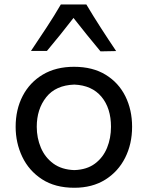

<svg xmlns="http://www.w3.org/2000/svg" viewBox="-20 -844 673 875"><path d="M318.8 11.7Q231 11.7 171.4 -27.1Q111.8 -65.9 81.5 -129.4Q51.3 -192.9 51.3 -266.1Q51.3 -345.2 83.5 -407Q115.7 -468.8 175.3 -504.2Q234.9 -539.6 317.4 -539.6Q402.3 -539.6 461.4 -503.4Q520.5 -467.3 551.3 -405.3Q582 -343.3 582 -266.1Q582 -188 550.3 -125Q518.6 -62 459.5 -25.1Q400.4 11.7 318.8 11.7ZM318.8 -68.8Q376 -70.8 412.8 -98.4Q449.7 -126 467.8 -170.2Q485.8 -214.4 485.8 -266.1Q485.8 -351.1 442.4 -403.1Q398.9 -455.1 318.8 -458.5Q233.9 -455.6 190.7 -401.1Q147.5 -346.7 147.5 -266.1Q147.5 -215.3 166.3 -170.9Q185.1 -126.5 223.1 -98.6Q261.2 -70.8 318.8 -68.8ZM438 -609.9Q406.7 -647.5 375.7 -685.8Q344.7 -724.1 314.9 -762.2Q257.8 -688 193.8 -611.8H121.1Q157.2 -665.5 191.9 -718.3Q226.6 -771 257.3 -823.7H373.5Q404.8 -771 439 -718Q473.1 -665 509.3 -611.3Z"/></svg>

Font: Pinar-DS1-FD Medium
Style: Regular
Weight: 500
Designer: Amin Abedi
Version: Version 3.000